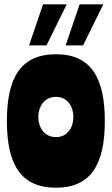

<svg xmlns="http://www.w3.org/2000/svg" viewBox="-20 -861 519 892"><path d="M240 -609C76 -609 12 -499 12 -299C12 -98 76 11 240 11C403 11 467 -98 467 -299C467 -499 403 -609 240 -609ZM240 -224C185 -224 158 -270 158 -317C158 -365 185 -411 240 -411C294 -411 321 -365 321 -317C321 -270 294 -224 240 -224ZM115 -650H196L290 -841H180ZM285 -650H366L460 -841H350Z"/></svg>

Font: Ranchers
Style: Regular
Weight: 400
Designer: Pablo Impallari, Brenda Gallo
Foundry: Pablo Impallari, Brenda Gallo
Version: Version 1.000